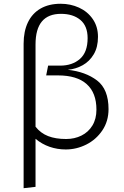

<svg xmlns="http://www.w3.org/2000/svg" viewBox="-20 -783 655 1017"><path d="M554.9 -205.1Q554.9 -141 522.1 -92.3Q489.2 -43.6 437.2 -17.4Q385.1 8.7 328.2 8.7Q283.6 8.7 242.8 -5.4Q202.1 -19.5 168.2 -47.7V206.7L105.1 213.8V-551.3Q105.1 -616.9 127.9 -664.6Q150.8 -712.3 194.9 -737.7Q239 -763.1 301.5 -763.1Q353.3 -763.1 398.5 -742.6Q443.6 -722.1 471.3 -682.1Q499 -642.1 499 -587.7Q499 -533.3 476.7 -495.6Q454.4 -457.9 418.2 -437.7Q382.1 -417.4 339 -413.3Q433.3 -403.1 494.1 -356.7Q554.9 -310.3 554.9 -205.1ZM490.8 -202.1Q490.8 -291.3 439.2 -337.4Q387.7 -383.6 287.2 -383.6H224.6L234.9 -435.4H298.5Q363.1 -435.4 403.6 -471Q444.1 -506.7 444.1 -581Q444.1 -645.6 405.4 -677.7Q366.7 -709.7 303.1 -709.7Q235.9 -709.7 202.1 -669.5Q168.2 -629.2 168.2 -547.2V-111.8Q195.4 -77.4 234.9 -62.1Q274.4 -46.7 330.3 -46.7Q374.9 -46.7 411.5 -64.9Q448.2 -83.1 469.5 -118.2Q490.8 -153.3 490.8 -202.1Z"/></svg>

Font: Fira Code Fixed Light
Style: Regular
Weight: 300
Monospace: yes
Designer: Carrois Corporate, Edenspiekermann AG, Nikita Prokopov
Foundry: Carrois Corporate, Edenspiekermann AG, Nikita Prokopov
Version: Version 5.002